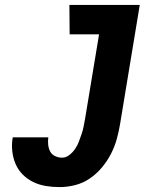

<svg xmlns="http://www.w3.org/2000/svg" viewBox="-20 -755 640 783"><path d="M223 8Q194 8 167 3.5Q140 -1 116 -12.5Q92 -24 73 -43Q54 -62 43.5 -86.5Q33 -111 30 -139Q27 -167 32 -195H177Q175 -180 176.5 -165Q178 -150 184.5 -137.5Q191 -125 204.5 -118.5Q218 -112 233 -112Q249 -112 263 -123Q277 -134 286.5 -148Q296 -162 301.5 -177Q307 -192 312.5 -207.5Q318 -223 321 -239Q324 -255 327 -271L384 -615H264L263 -735H550L470 -251Q465 -220 456.5 -189Q448 -158 433 -128.5Q418 -99 396 -72.5Q374 -46 346 -27Q318 -8 286 0Q254 8 223 8Z"/></svg>

Font: Iosevka Heavy Extended
Style: Italic
Weight: 900
Width: 7
Italic angle: -9°
Monospace: yes
Designer: Belleve Invis
Foundry: Belleve Invis
Version: Version 32.5.0; ttfautohint (v1.8.4)